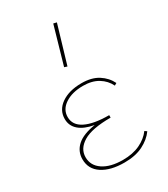

<svg xmlns="http://www.w3.org/2000/svg" viewBox="-178 -793 767 878"><g transform="rotate(-30 205.0 -354.0)"><path d="M208 -508 193 -513 250 -711 267 -707ZM376 -69Q353 -37 313 -17Q273 3 215 3Q142 3 98.5 -25.5Q55 -54 55 -106Q55 -148 86 -176Q117 -204 182 -214Q131 -223 104 -246.5Q77 -270 77 -306Q77 -353 118 -381.5Q159 -410 225 -410Q278 -410 312.5 -388Q347 -366 364 -331L352 -324Q336 -357 304 -376.5Q272 -396 225 -396Q167 -396 130 -371.5Q93 -347 93 -307Q93 -264 137 -242Q181 -220 262 -220V-207Q163 -207 117.5 -179.5Q72 -152 72 -107Q72 -63 110.5 -37Q149 -11 215 -11Q267 -11 305 -29Q343 -47 365 -77Z"/></g></svg>

Font: Ysabeau Infant Thin
Style: Regular
Weight: 200
Designer: Christian Thalmann (Catharsis Fonts)
Version: Version 0.003